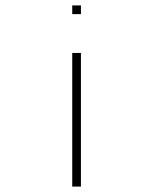

<svg xmlns="http://www.w3.org/2000/svg" viewBox="-20 -687 562 707"><path d="M246 0V-492H278V0ZM246 -635V-667H278V-635Z"/></svg>

Font: Zector
Style: Regular
Weight: 400
Designer: GGBot
Version: 0.72